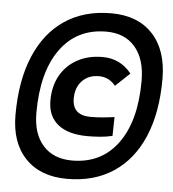

<svg xmlns="http://www.w3.org/2000/svg" viewBox="-50 -732 696 772"><g transform="rotate(5 298.0 -346.5)"><path d="M248.5 -7.3Q141.1 -7.3 80.6 -70.3Q20 -133.3 20 -245.1Q20 -383.8 61.5 -482.4Q103 -581.1 180.9 -633.5Q258.8 -686 368.2 -686Q476.1 -686 536.1 -621.3Q596.2 -556.6 596.2 -440.9Q596.2 -304.7 554.9 -207.8Q513.7 -110.8 435.8 -59.1Q357.9 -7.3 248.5 -7.3ZM262.2 -82.5Q380.4 -82.5 446.8 -173.3Q513.2 -264.2 513.2 -426.3Q513.2 -513.7 471.4 -562.3Q429.7 -610.8 355.5 -610.8Q236.3 -610.8 169.7 -518.3Q103 -425.8 103 -260.7Q103 -176.8 145 -129.6Q187 -82.5 262.2 -82.5ZM315.9 -185.5Q237.8 -185.5 196.3 -219Q154.8 -252.4 154.8 -314.9Q154.8 -373 179 -416.3Q203.1 -459.5 247.1 -483.6Q291 -507.8 349.1 -507.8Q420.9 -507.8 465.8 -451.2L408.2 -397Q380.9 -429.7 341.3 -429.7Q298.8 -429.7 273.2 -402.8Q247.6 -376 247.6 -331.5Q247.6 -263.7 321.8 -263.7Q345.7 -263.7 370.1 -265.9Q394.5 -268.1 417.5 -271.5L416 -195.3Q391.6 -189.5 366 -187.5Q340.3 -185.5 315.9 -185.5Z"/></g></svg>

Font: Cascadia Mono PL
Style: Italic
Weight: 400
Italic angle: -10°
Monospace: yes
Designer: Aaron Bell
Foundry: Saja Typeworks
Version: Version 2404.023; ttfautohint (v1.8.4)